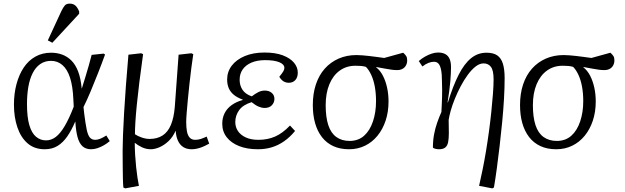

<svg xmlns="http://www.w3.org/2000/svg" viewBox="-20 -810 3449 1060"><path d="M227 14Q170 14 132.5 -18.5Q95 -51 76 -107Q57 -163 57 -232Q57 -293 71 -345.5Q85 -398 111 -437Q137 -476 175.5 -497.5Q214 -519 262 -519Q295 -519 323.5 -508.5Q352 -498 374.5 -475.5Q397 -453 411.5 -415Q426 -377 431 -322H432Q443 -357 452.5 -388.5Q462 -420 470.5 -449.5Q479 -479 486 -507L552 -514L560 -509Q542 -459 521.5 -407Q501 -355 481 -307Q461 -259 441 -219L445 -182Q452 -127 458.5 -95.5Q465 -64 476 -51Q487 -38 506 -38Q519 -38 534.5 -44.5Q550 -51 567 -62L586 -31Q571 -18 553.5 -8Q536 2 518 8Q500 14 483 14Q453 14 435 -3Q417 -20 408 -53.5Q399 -87 396 -138H395Q375 -91 351.5 -57Q328 -23 298 -4.5Q268 14 227 14ZM234 -35Q263 -35 288 -54Q313 -73 337.5 -114.5Q362 -156 387 -221L385 -261Q382 -333 367 -380Q352 -427 325 -450.5Q298 -474 262 -474Q228 -474 202.5 -456.5Q177 -439 160.5 -406.5Q144 -374 136.5 -330.5Q129 -287 129 -236Q129 -163 142 -119Q155 -75 179 -55Q203 -35 234 -35ZM269 -574 244 -587 318 -747Q329 -770 338 -780Q347 -790 365 -790Q384 -790 396 -779.5Q408 -769 417 -747V-734Z M671 230 661 225Q659 202 658.5 174.5Q658 147 657.5 109.5Q657 72 657 22Q657 -11 659 -64Q661 -117 665 -185.5Q669 -254 675 -335.5Q681 -417 689 -508L759 -516L770 -511Q758 -427 749.5 -357.5Q741 -288 735.5 -233Q730 -178 727.5 -137Q725 -96 725 -69Q739 -59 762 -51Q785 -43 806 -43Q848 -43 877.5 -62Q907 -81 923.5 -120.5Q940 -160 945 -220L966 -508L1036 -516L1047 -511Q1042 -479 1036.5 -436Q1031 -393 1026 -347.5Q1021 -302 1017 -259.5Q1013 -217 1010.5 -185Q1008 -153 1008 -137Q1008 -107 1012 -85Q1016 -63 1027 -50.5Q1038 -38 1058 -38Q1074 -38 1089 -43Q1104 -48 1121 -56L1135 -17Q1122 -10 1109.5 -4Q1097 2 1084.5 6Q1072 10 1060.5 12Q1049 14 1038 14Q1011 14 992 2Q973 -10 962.5 -33Q952 -56 950 -87H949Q934 -53 910 -30.5Q886 -8 860 3Q834 14 813 14Q786 14 762.5 2.5Q739 -9 725 -21H724Q724 10 726 44.5Q728 79 731.5 111.5Q735 144 739 171Q743 198 747 216Z M1404 14Q1344 14 1300 -3.5Q1256 -21 1231.5 -52.5Q1207 -84 1207 -127Q1207 -159 1220 -185Q1233 -211 1258.5 -229.5Q1284 -248 1320 -258V-260Q1290 -271 1271 -286.5Q1252 -302 1243 -323Q1234 -344 1234 -371Q1234 -414 1259.5 -447.5Q1285 -481 1331.5 -500.5Q1378 -520 1440 -520Q1501 -520 1541.5 -504.5Q1582 -489 1603 -464Q1624 -439 1624 -409Q1624 -383 1610.5 -368Q1597 -353 1574 -353Q1563 -353 1553 -357Q1543 -361 1535.5 -368.5Q1528 -376 1522 -386Q1538 -406 1544 -416Q1550 -426 1550 -435Q1550 -455 1522 -466.5Q1494 -478 1444 -478Q1400 -478 1368.5 -464.5Q1337 -451 1320 -427Q1303 -403 1303 -369Q1303 -338 1319 -314Q1335 -290 1370 -278Q1388 -292 1405.5 -301Q1423 -310 1442 -310Q1465 -310 1480 -297.5Q1495 -285 1495 -264Q1495 -244 1481 -229Q1467 -214 1441 -214Q1425 -214 1407.5 -221.5Q1390 -229 1369 -246Q1321 -231 1300 -201.5Q1279 -172 1279 -136Q1279 -108 1294 -86Q1309 -64 1337.5 -51Q1366 -38 1407 -38Q1457 -38 1498.5 -56Q1540 -74 1581 -117L1609 -87Q1581 -53 1549 -30.5Q1517 -8 1481 3Q1445 14 1404 14Z M1907 14Q1857 14 1819.5 -3.5Q1782 -21 1757 -53.5Q1732 -86 1719.5 -130.5Q1707 -175 1707 -230Q1707 -293 1724 -344Q1741 -395 1773 -431Q1805 -467 1849.5 -486.5Q1894 -506 1948 -506Q1964 -506 1981 -504.5Q1998 -503 2017 -501Q2036 -499 2057 -496Q2078 -493 2101 -490L2206 -519Q2217 -509 2222.5 -500.5Q2228 -492 2228 -477Q2228 -461 2221 -448.5Q2214 -436 2201.5 -429.5Q2189 -423 2173 -423Q2159 -423 2143 -425Q2127 -427 2106.5 -431Q2086 -435 2057 -440V-438Q2079 -421 2094 -392Q2109 -363 2117 -326.5Q2125 -290 2125 -250Q2125 -192 2109 -144Q2093 -96 2064 -60.5Q2035 -25 1995 -5.5Q1955 14 1907 14ZM1910 -32Q1958 -32 1990 -60.5Q2022 -89 2039 -139.5Q2056 -190 2056 -252Q2056 -294 2049.5 -330.5Q2043 -367 2030 -395.5Q2017 -424 2000 -441Q1985 -445 1972 -446Q1959 -447 1942 -447Q1893 -447 1856 -420.5Q1819 -394 1798.5 -345Q1778 -296 1778 -229Q1778 -163 1792.5 -119Q1807 -75 1837 -53.5Q1867 -32 1910 -32Z M2698 230 2625 216Q2634 177 2644 128Q2654 79 2663 25Q2672 -29 2679.5 -84.5Q2687 -140 2692.5 -193Q2698 -246 2701.5 -292Q2705 -338 2705 -372Q2705 -421 2690.5 -440.5Q2676 -460 2650 -460Q2628 -460 2606 -443Q2584 -426 2563 -397.5Q2542 -369 2524 -335Q2506 -301 2491.5 -265.5Q2477 -230 2468.5 -199.5Q2460 -169 2457 -148Q2458 -106 2458 -75.5Q2458 -45 2454 -25Q2450 -5 2438 4.5Q2426 14 2404 14Q2393 14 2383.5 11.5Q2374 9 2370 5Q2370 -34 2376.5 -68.5Q2383 -103 2394 -134Q2405 -165 2417 -192Q2418 -214 2419 -233.5Q2420 -253 2420.5 -272Q2421 -291 2421 -312.5Q2421 -334 2420 -361Q2420 -401 2415 -425Q2410 -449 2400.5 -459Q2391 -469 2376 -469Q2362 -469 2346 -463Q2330 -457 2312 -443L2292 -473Q2308 -487 2326.5 -497.5Q2345 -508 2363.5 -514Q2382 -520 2398 -520Q2423 -520 2439 -511Q2455 -502 2462.5 -484Q2470 -466 2470 -439Q2470 -424 2469 -404Q2468 -384 2466 -359Q2464 -334 2460 -305.5Q2456 -277 2451 -245H2453Q2481 -336 2512 -397Q2543 -458 2580.5 -488.5Q2618 -519 2666 -519Q2704 -519 2725.5 -504Q2747 -489 2756.5 -458Q2766 -427 2766 -379Q2766 -327 2762.5 -265Q2759 -203 2752.5 -136.5Q2746 -70 2738.5 -5Q2731 60 2723 119Q2715 178 2707 225Z M3051 14Q3001 14 2963.5 -3.5Q2926 -21 2901 -53.5Q2876 -86 2863.5 -130.5Q2851 -175 2851 -230Q2851 -293 2868 -344Q2885 -395 2917 -431Q2949 -467 2993.5 -486.5Q3038 -506 3092 -506Q3108 -506 3125 -504.5Q3142 -503 3161 -501Q3180 -499 3201 -496Q3222 -493 3245 -490L3350 -519Q3361 -509 3366.5 -500.5Q3372 -492 3372 -477Q3372 -461 3365 -448.5Q3358 -436 3345.5 -429.5Q3333 -423 3317 -423Q3303 -423 3287 -425Q3271 -427 3250.5 -431Q3230 -435 3201 -440V-438Q3223 -421 3238 -392Q3253 -363 3261 -326.5Q3269 -290 3269 -250Q3269 -192 3253 -144Q3237 -96 3208 -60.5Q3179 -25 3139 -5.5Q3099 14 3051 14ZM3054 -32Q3102 -32 3134 -60.5Q3166 -89 3183 -139.5Q3200 -190 3200 -252Q3200 -294 3193.5 -330.5Q3187 -367 3174 -395.5Q3161 -424 3144 -441Q3129 -445 3116 -446Q3103 -447 3086 -447Q3037 -447 3000 -420.5Q2963 -394 2942.5 -345Q2922 -296 2922 -229Q2922 -163 2936.5 -119Q2951 -75 2981 -53.5Q3011 -32 3054 -32Z"/></svg>

Font: Literata 18pt Light
Style: Italic
Weight: 300
Italic angle: -2°
Designer: Latin by Veronika Burian and Jose Scaglione. Greek by Irene Vlachou. Cyrillic by Vera Evstafieva
Foundry: TypeTogether
Version: Version 3.103;gftools[0.9.29]